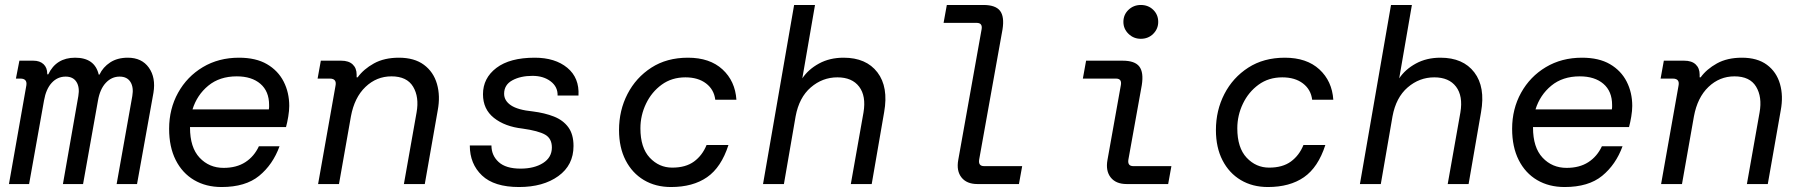

<svg xmlns="http://www.w3.org/2000/svg" viewBox="-20 -740 7240 772"><path d="M16 0 86 -397Q90 -424 62 -424H44L58 -496H114Q140 -496 155 -482Q170 -468 170 -443V-441H174Q206 -508 282 -508Q361 -508 377 -440H380Q394 -470 423 -489Q452 -508 494 -508Q550 -508 578.5 -468Q607 -428 597 -367L531 0H449L512 -354Q518 -389 504.5 -410.5Q491 -432 461 -432Q429 -432 405.5 -407Q382 -382 374 -336L314 0H233L295 -354Q301 -389 287.5 -410.5Q274 -432 244 -432Q211 -432 188 -407Q165 -382 157 -336L97 0Z M871 12Q808 12 760.5 -16Q713 -44 686.5 -96.5Q660 -149 660 -222Q660 -302 696 -367Q732 -432 795.5 -470Q859 -508 941 -508Q1009 -508 1053.5 -482Q1098 -456 1120.5 -412Q1143 -368 1143 -314Q1143 -295 1139 -271Q1135 -247 1130 -229H744V-227Q744 -147 782.5 -106Q821 -65 879 -65Q931 -65 966.5 -88Q1002 -111 1021 -152H1104Q1077 -78 1022 -33Q967 12 871 12ZM932 -433Q863 -433 817.5 -395.5Q772 -358 754 -300H1061Q1062 -304 1062 -309Q1062 -314 1062 -318Q1062 -373 1027 -403Q992 -433 932 -433Z M1259 0 1329 -395Q1335 -424 1306 -424H1257L1270 -496H1352Q1382 -496 1398 -481Q1414 -466 1414 -440V-429H1418Q1442 -462 1483.5 -485Q1525 -508 1584 -508Q1646 -508 1684.5 -479.5Q1723 -451 1737 -402.5Q1751 -354 1740 -296L1688 0H1604L1655 -288Q1666 -350 1641 -391.5Q1616 -433 1554 -433Q1494 -433 1449.5 -390.5Q1405 -348 1391 -272L1343 0Z M2067 12Q1967 12 1918 -34.5Q1869 -81 1869 -155H1956Q1956 -115 1985 -88.5Q2014 -62 2073 -62Q2128 -62 2163.5 -84.5Q2199 -107 2199 -147Q2199 -183 2172 -198.5Q2145 -214 2081 -223Q2010 -231 1966 -266Q1922 -301 1922 -361Q1922 -426 1976 -467Q2030 -508 2130 -508Q2212 -508 2261 -467.5Q2310 -427 2306 -356H2222Q2223 -391 2194 -413Q2165 -435 2121 -435Q2073 -435 2040 -417Q2007 -399 2007 -363Q2007 -335 2034.5 -316.5Q2062 -298 2122 -292Q2170 -286 2207 -271.5Q2244 -257 2265 -228.5Q2286 -200 2286 -153Q2286 -76 2225 -32Q2164 12 2067 12Z M2678 12Q2616 12 2569 -16Q2522 -44 2495.5 -95.5Q2469 -147 2469 -217Q2469 -296 2503 -362Q2537 -428 2599 -468Q2661 -508 2746 -508Q2834 -508 2885 -461Q2936 -414 2941 -339H2856Q2851 -380 2819 -404.5Q2787 -429 2736 -429Q2681 -429 2640.5 -399.5Q2600 -370 2577.5 -323Q2555 -276 2555 -224Q2555 -146 2592.5 -106Q2630 -66 2683 -66Q2737 -66 2770.5 -90.5Q2804 -115 2821 -157H2909Q2880 -67 2823 -27.5Q2766 12 2678 12Z M3048 0 3173 -720H3257L3206 -425Q3230 -461 3273 -484.5Q3316 -508 3372 -508Q3463 -508 3508 -449Q3553 -390 3535 -289L3485 0H3401L3452 -288Q3463 -354 3434.5 -391.5Q3406 -429 3347 -429Q3287 -429 3240 -388.5Q3193 -348 3179 -272L3132 0Z M3910 0Q3867 0 3846 -26.5Q3825 -53 3833 -97L3927 -623Q3931 -648 3907 -648H3774L3787 -720H3934Q3983 -720 4001 -696.5Q4019 -673 4011 -622L3917 -98Q3913 -72 3937 -72H4090L4077 0Z M4567 -584Q4538 -584 4517.5 -604Q4497 -624 4497 -652Q4497 -681 4517.5 -700.5Q4538 -720 4567 -720Q4597 -720 4617 -700.5Q4637 -681 4637 -652Q4637 -624 4617 -604Q4597 -584 4567 -584ZM4510 0Q4467 0 4446 -26.5Q4425 -53 4433 -97L4487 -399Q4491 -424 4467 -424H4334L4347 -496H4494Q4543 -496 4561 -472.5Q4579 -449 4571 -398L4517 -98Q4513 -72 4537 -72H4690L4677 0Z M5078 12Q5016 12 4969 -16Q4922 -44 4895.5 -95.5Q4869 -147 4869 -217Q4869 -296 4903 -362Q4937 -428 4999 -468Q5061 -508 5146 -508Q5234 -508 5285 -461Q5336 -414 5341 -339H5256Q5251 -380 5219 -404.5Q5187 -429 5136 -429Q5081 -429 5040.5 -399.5Q5000 -370 4977.5 -323Q4955 -276 4955 -224Q4955 -146 4992.5 -106Q5030 -66 5083 -66Q5137 -66 5170.5 -90.5Q5204 -115 5221 -157H5309Q5280 -67 5223 -27.5Q5166 12 5078 12Z M5448 0 5573 -720H5657L5606 -425Q5630 -461 5673 -484.5Q5716 -508 5772 -508Q5863 -508 5908 -449Q5953 -390 5935 -289L5885 0H5801L5852 -288Q5863 -354 5834.5 -391.5Q5806 -429 5747 -429Q5687 -429 5640 -388.5Q5593 -348 5579 -272L5532 0Z M6271 12Q6208 12 6160.5 -16Q6113 -44 6086.5 -96.5Q6060 -149 6060 -222Q6060 -302 6096 -367Q6132 -432 6195.5 -470Q6259 -508 6341 -508Q6409 -508 6453.5 -482Q6498 -456 6520.5 -412Q6543 -368 6543 -314Q6543 -295 6539 -271Q6535 -247 6530 -229H6144V-227Q6144 -147 6182.5 -106Q6221 -65 6279 -65Q6331 -65 6366.5 -88Q6402 -111 6421 -152H6504Q6477 -78 6422 -33Q6367 12 6271 12ZM6332 -433Q6263 -433 6217.5 -395.5Q6172 -358 6154 -300H6461Q6462 -304 6462 -309Q6462 -314 6462 -318Q6462 -373 6427 -403Q6392 -433 6332 -433Z M6659 0 6729 -395Q6735 -424 6706 -424H6657L6670 -496H6752Q6782 -496 6798 -481Q6814 -466 6814 -440V-429H6818Q6842 -462 6883.5 -485Q6925 -508 6984 -508Q7046 -508 7084.5 -479.5Q7123 -451 7137 -402.5Q7151 -354 7140 -296L7088 0H7004L7055 -288Q7066 -350 7041 -391.5Q7016 -433 6954 -433Q6894 -433 6849.5 -390.5Q6805 -348 6791 -272L6743 0Z"/></svg>

Font: DM Mono
Style: Italic
Weight: 400
Italic angle: -10°
Designer: Colophon Foundry
Foundry: Colophon Foundry
Version: Version 1.000; ttfautohint (v1.8.2.53-6de2)